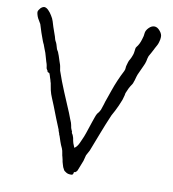

<svg xmlns="http://www.w3.org/2000/svg" viewBox="-81 -780 783 869"><g transform="rotate(10 310.0 -346.0)"><path d="M316 3Q314 3 314 5V8Q314 8 313 10Q312 18 301 17Q289 17 281 12Q270 6 268 0Q262 -9 259 -22Q255 -34 254 -43Q253 -50 251 -55.5Q249 -61 248 -69Q246 -84 242 -93Q235 -107 230 -122Q221 -151 219 -152Q219 -154 219 -154V-155Q219 -156 218 -157L214 -168Q213 -170 213 -171Q213 -172 213 -173Q211 -178 193 -222Q174 -271 172 -276L158 -310Q151 -326 147 -343Q145 -354 143 -364Q141 -378 139 -381Q138 -383 137 -389Q135 -395 133 -401Q132 -405 131 -408L128 -416Q127 -418 127 -418Q125 -420 124 -420H122L121 -421Q120 -422 119 -422Q117 -422 118 -424Q118 -427 114 -432Q110 -437 110 -445Q109 -453 107 -459Q105 -465 104 -468Q100 -480 98 -489Q96 -497 93 -506Q89 -515 86 -524Q80 -541 79 -543Q76 -546 60 -592Q49 -625 48 -630Q42 -640 34 -654Q30 -662 28 -670Q26 -677 26 -682Q27 -690 36 -700Q45 -709 54 -709Q63 -708 72 -699Q82 -689 89 -677Q97 -665 101 -652Q105 -636 123 -586Q127 -570 129 -567Q134 -559 136 -552Q138 -545 142 -532Q144 -527 147 -523Q150 -518 151 -514Q153 -511 163 -479Q170 -460 170 -456Q171 -446 173 -438Q189 -391 208 -346Q244 -260 246 -256Q249 -248 256 -230Q264 -212 265 -204Q267 -189 271 -182Q275 -174 274 -174Q273 -170 277 -165Q279 -163 281 -157Q284 -150 284 -148Q286 -135 289 -125Q293 -114 297 -105Q310 -113 319 -134Q335 -169 338 -180Q347 -209 356 -234Q360 -245 364 -257Q368 -269 372 -275Q383 -288 386 -296Q394 -320 395 -323Q395 -326 408 -362L417 -388Q435 -440 459 -486Q463 -494 463 -501Q463 -504 463.5 -508Q464 -512 465 -514L469 -528Q470 -534 478 -547Q481 -552 486 -566Q487 -571 488 -573Q489 -575 489 -579Q489 -583 490 -586Q490 -589 491 -594Q491 -599 495 -604Q507 -618 514 -642Q520 -660 520 -670Q521 -684 534 -697Q546 -709 559 -709Q573 -709 585 -694Q597 -680 596 -666Q596 -656 592 -643Q589 -631 578 -613Q576 -609 573 -603L565 -588Q556 -572 556 -572Q552 -561 550 -548Q547 -536 541 -524Q536 -512 530 -500Q519 -477 518 -471Q516 -463 513 -453Q511 -449 510 -445Q509 -440 506 -435Q497 -422 492 -412Q482 -390 482 -389Q482 -383 474 -357Q470 -346 462 -328Q456 -314 450 -303Q444 -292 437 -279Q418 -235 402 -193L368 -105Q355 -82 355 -81Q350 -62 348 -54Q347 -53 344 -44Q341 -35 337 -26Q330 -7 329 -6Q327 -4 325 -1Q321 2 321 2L320 3Z"/></g></svg>

Font: ToneOZ-Pinyin-Tsuipita-TC
Style: Regular
Weight: 400
Designer: ÂÆ£ÂøóÂáåJeffrey Xuan(jeffreyx@gmail.com, ToneOZ.com) ÈòøÂù§(cjkFonts)
Foundry: ToneOZ
Version: Version 0.24071